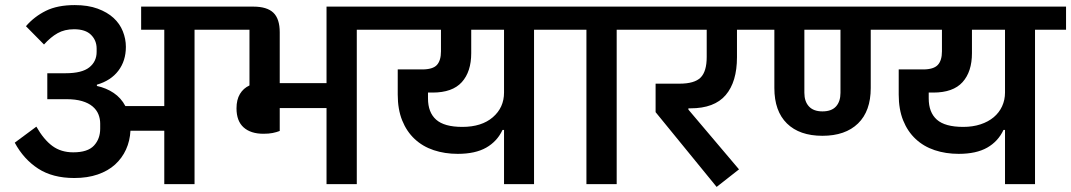

<svg xmlns="http://www.w3.org/2000/svg" viewBox="-20 -724 4212 755"><path d="M272 -24Q187 -24 130 -61Q73 -98 38 -163L123 -226Q152 -175 186 -150Q220 -125 268 -125Q325 -125 349.5 -151.5Q374 -178 374 -218V-238Q374 -257 367 -274.5Q360 -292 344 -305.5Q328 -319 302.5 -326.5Q277 -334 241 -334H166V-436H238Q302 -436 331 -459Q360 -482 360 -520V-533Q360 -565 338 -587Q316 -609 271 -609Q234 -609 206.5 -593.5Q179 -578 153 -549L82 -621Q115 -659 160.5 -681.5Q206 -704 274 -704Q326 -704 364 -690Q402 -676 426.5 -653.5Q451 -631 463 -601Q475 -571 475 -540Q475 -485 445.5 -446Q416 -407 361 -391V-386Q398 -378 427 -358.5Q456 -339 473 -307H626V-607H535V-698H867V-607H745V0H626V-210H493Q491 -170 475.5 -136Q460 -102 432.5 -77Q405 -52 364.5 -38Q324 -24 272 -24Z M1016 -198Q966 -198 938 -223Q910 -248 910 -298Q910 -332 923.5 -354.5Q937 -377 961 -388V-607H827V-698H976Q1030 -698 1055 -674Q1080 -650 1080 -597V-397H1264V-698H1505V-607H1383V0H1264V-299H1080V-209Q1067 -204 1052 -201Q1037 -198 1016 -198Z M1962 -213H1956Q1935 -168 1892 -143.5Q1849 -119 1780 -119Q1729 -119 1685.5 -133.5Q1642 -148 1610.5 -177.5Q1579 -207 1561.5 -250.5Q1544 -294 1544 -352V-451H1640Q1682 -451 1698 -468.5Q1714 -486 1714 -522V-607H1465V-698H2203V-607H2080V0H1962ZM1798 -225Q1874 -225 1918 -263Q1962 -301 1962 -360V-607H1833V-515Q1833 -442 1796 -401Q1759 -360 1681 -360H1663V-337Q1663 -282 1695 -253.5Q1727 -225 1798 -225Z M2286 -607H2163V-698H2528V-607H2405V0H2286Z M2558 -283V-395H2652Q2711 -395 2735 -419Q2759 -443 2759 -500V-607H2488V-698H2979V-607H2878V-499Q2878 -402 2833.5 -350Q2789 -298 2695 -298H2687V-293L2886 -58L2798 11Z M3214 -190Q3124 -190 3074.5 -238.5Q3025 -287 3025 -378V-607H2939V-698H4172V-607H4050V0H3932V-213H3926Q3905 -168 3862 -143.5Q3819 -119 3750 -119Q3699 -119 3655.5 -133.5Q3612 -148 3580.5 -177.5Q3549 -207 3531.5 -250.5Q3514 -294 3514 -352V-451H3610Q3651 -451 3667.5 -468.5Q3684 -486 3684 -522V-607H3404V-378Q3404 -287 3354 -238.5Q3304 -190 3214 -190ZM3143 -359Q3143 -325 3161 -305.5Q3179 -286 3214 -286Q3250 -286 3267.5 -305.5Q3285 -325 3285 -359V-607H3143ZM3768 -225Q3805 -225 3835.5 -235Q3866 -245 3887.5 -263Q3909 -281 3920.5 -306Q3932 -331 3932 -360V-607H3802V-515Q3802 -442 3765 -401Q3728 -360 3650 -360H3632V-337Q3632 -282 3664 -253.5Q3696 -225 3768 -225Z"/></svg>

Font: IBM Plex Sans Devanagari SemiBold
Style: Regular
Weight: 600
Designer: Mike Abbink, Paul van der Laan, Pieter van Rosmalen, Erin McLaughlin
Foundry: Bold Monday
Version: Version 1.1